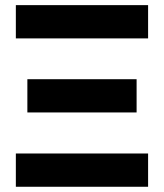

<svg xmlns="http://www.w3.org/2000/svg" viewBox="-20 -713 626 733"><path d="M40.5 0H545.4V-127H40.5ZM40.5 -566.4H545.4V-693.4H40.5ZM84.5 -283.7H501.5V-410.6H84.5Z"/></svg>

Font: CaskaydiaCove Nerd Font
Style: Bold
Weight: 700
Designer: Aaron Bell
Foundry: Saja Typeworks
Version: Version 2111.1;Nerd Fonts 2.3.0